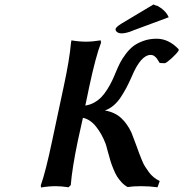

<svg xmlns="http://www.w3.org/2000/svg" viewBox="-20 -831 818 857"><path d="M363.8 -645Q393.6 -645 429.2 -650.9L431.2 -641.1Q407.7 -581.1 377.9 -441.9Q375 -426.3 369.1 -399.2Q363.3 -372.1 360.8 -359.9Q381.8 -362.8 400.1 -373Q418.5 -383.3 431.9 -397Q445.3 -410.6 458.3 -431.2Q471.2 -451.7 479.7 -469.5Q488.3 -487.3 498 -511.2Q507.8 -534.7 516.4 -551.3Q524.9 -567.9 541 -589.6Q557.1 -611.3 575 -625Q592.8 -638.7 619.9 -648.4Q647 -658.2 679.2 -658.2Q732.4 -658.2 776.9 -611.8L777.8 -606Q769.5 -592.3 747.1 -571.8Q724.6 -551.3 715.8 -548.8L692.9 -549.8Q684.6 -563.5 680.2 -569.6Q675.8 -575.7 668.7 -580.8Q661.6 -585.9 652.8 -585.9Q608.4 -585.9 567.9 -488.8Q555.2 -460.4 545.4 -441.7Q535.6 -422.9 520.8 -399.7Q505.9 -376.5 487.5 -360.8Q469.2 -345.2 448.2 -337.9Q492.7 -330.1 520.5 -304.4Q548.3 -278.8 566.9 -238.8Q571.3 -227.5 589.8 -178.2Q597.2 -157.2 601.3 -146.5Q605.5 -135.7 613 -116.9Q620.6 -98.1 627.7 -87.2Q634.8 -76.2 644.5 -62.7Q654.3 -49.3 666.5 -39.6Q678.7 -29.8 692.9 -22.9L683.1 4.9Q647.9 0 609.9 0Q573.7 0 549.8 3.9Q535.2 -3.9 522.7 -17.3Q510.3 -30.8 502.2 -43.9Q494.1 -57.1 486.1 -76.9Q478 -96.7 474.1 -109.4Q470.2 -122.1 464.8 -142.1Q462.4 -149.9 459.5 -160.9Q456.5 -171.9 454.6 -179.2Q452.6 -186.5 451.2 -189.9Q434.6 -233.4 408.7 -265.9Q382.8 -298.3 350.1 -305.2Q346.2 -287.6 338.6 -253.2Q331.1 -218.8 327.1 -201.2Q301.8 -79.6 295.9 -4.9L286.1 4.9Q252.9 0 229 0Q197.3 0 163.1 5.9L162.1 -3.9Q183.6 -63.5 212.9 -203.1Q221.2 -243.2 238.5 -323.5Q255.9 -403.8 264.2 -443.8Q290.5 -565.9 296.9 -640.1Q296.9 -640.6 297.9 -645.5Q298.8 -650.4 298.8 -650.9Q333 -645 363.8 -645ZM683.1 -803.2 674.8 -809.1Q720.2 -786.1 732.9 -753.9L570.8 -693.8H571.8Q542.5 -682.1 522.9 -682.1Q509.8 -682.1 502.2 -688.2Q494.6 -694.3 496.1 -703.1Q499.5 -711.4 522.9 -726.1L665 -811Z"/></svg>

Font: Linear Smooth
Style: Bold Italic
Weight: 700
Designer: Philipp H. Poll, Flanker
Foundry: Philipp H. Poll, reworked by Flanker
Version: Version 1.061 | FøM Fix